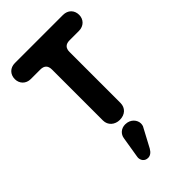

<svg xmlns="http://www.w3.org/2000/svg" viewBox="-277 -737 1114 1114"><g transform="rotate(-45 280.0 -180.0)"><path d="M280 16C323 16 352 -11 352 -51V-469C352 -501 368 -517 400 -517H477C517 -517 544 -545 544 -582C544 -621 517 -648 477 -648H82C43 -648 16 -621 16 -582C16 -545 43 -517 82 -517H160C192 -517 208 -501 208 -469V-51C208 -11 240 16 280 16ZM349 136C351 129 352 123 352 117C352 90 328 56 283 56C250 56 225 78 221 109L200 237C200 240 199 243 199 246C199 266 212 288 240 288C258 288 273 277 285 256Z"/></g></svg>

Font: Dongle
Style: Bold
Weight: 700
Designer: Yanghee Ryu
Foundry: Yanghee Ryu
Version: Version 2.000